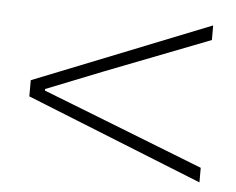

<svg xmlns="http://www.w3.org/2000/svg" viewBox="-38 -608 597 485"><g transform="rotate(5 260.5 -365.0)"><path d="M484 -166V-203L221 -306L75 -363V-367L221 -425L484 -527V-564L37 -386V-345Z"/></g></svg>

Font: Source Han Sans CN ExtraLight
Style: Regular
Weight: 250
Designer: Ryoko NISHIZUKA (kana & ideographs); Paul D. Hunt (Latin, Greek & Cyrillic); Wenlong ZHANG (bopomofo); Sandoll Communica
Foundry: Adobe Systems Incorporated
Version: Version 1.004;PS 1.004;hotconv 16.6.51;makeotf.lib2.5.65220